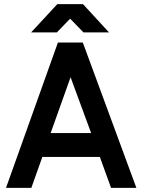

<svg xmlns="http://www.w3.org/2000/svg" viewBox="-20 -905 685 925"><path d="M130 -749H254L318 -815L382 -749H505L380 -885H256ZM224 -264 320 -533 419 -264ZM184 -149H461L515 0H637L379 -700H259L9 0H131Z"/></svg>

Font: Unageo
Style: SemiBold
Weight: 600
Designer: Richard Sepsi
Foundry: Richard Sepsi
Version: Version 2.000